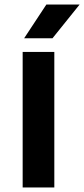

<svg xmlns="http://www.w3.org/2000/svg" viewBox="-20 -823 370 843"><path d="M79.5 0V-595H218.5V0ZM86 -655 183.5 -803H329.5L210.5 -655Z"/></svg>

Font: Encode Sans SC SemiExpanded SemiBold
Style: Regular
Weight: 600
Width: 6
Designer: Multiple Designers
Foundry: Impallari Type
Version: Version 3.002